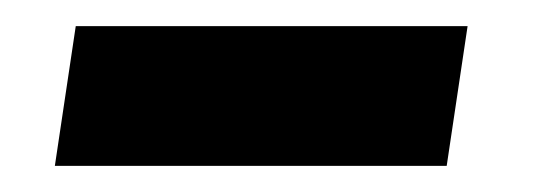

<svg xmlns="http://www.w3.org/2000/svg" viewBox="-20 -395 420 147"><path d="M38 -375 22 -268H322L338 -375Z"/></svg>

Font: Cantarell
Style: BoldOblique
Weight: 700
Italic angle: -8°
Designer: Dave Crossland
Version: Version 0.024